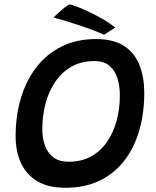

<svg xmlns="http://www.w3.org/2000/svg" viewBox="-20 -840 717 885"><path d="M281 25.5Q201.5 25.5 151 -5.2Q100.5 -36 76.2 -89.5Q52 -143 52 -212Q52 -307.5 76.8 -389.2Q101.5 -471 149 -531.8Q196.5 -592.5 265.2 -626.2Q334 -660 421.5 -660Q505 -660 553.8 -627Q602.5 -594 623.8 -537.8Q645 -481.5 645 -412.5Q645 -318 621.8 -238.2Q598.5 -158.5 552.8 -99.2Q507 -40 439 -7.2Q371 25.5 281 25.5ZM296 -94.5Q354 -94.5 398.2 -118.2Q442.5 -142 472.2 -184.5Q502 -227 517.2 -282.5Q532.5 -338 532.5 -401.5Q532.5 -441 522 -477Q511.5 -513 485.8 -535.8Q460 -558.5 414 -558.5Q355.5 -558.5 310.8 -533.5Q266 -508.5 235.8 -464.5Q205.5 -420.5 190.2 -363.8Q175 -307 175 -243Q175 -203.5 187 -169.5Q199 -135.5 225.8 -115Q252.5 -94.5 296 -94.5ZM299 -819.5Q309.5 -819 335.8 -809Q362 -799 394.8 -783.2Q427.5 -767.5 458.8 -749Q490 -730.5 511 -713L459 -679.5Q442.5 -688 413.2 -699.2Q384 -710.5 349.8 -722Q315.5 -733.5 283 -743.2Q250.5 -753 226.5 -758.5Q230.5 -763.5 241.8 -774.2Q253 -785 268.2 -797.5Q283.5 -810 299 -819.5Z"/></svg>

Font: Grandstander Thin Medium
Style: Italic
Weight: 500
Italic angle: -15°
Version: Version 1.200